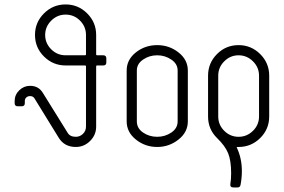

<svg xmlns="http://www.w3.org/2000/svg" viewBox="-20 -656 1267 857"><path d="M409.2 -90.8Q409.2 -53.7 382.3 -26.9Q355.5 0 318.4 0Q267.6 0 242.2 -41L133.3 -217.8Q127 -227.1 114.3 -227.1Q104 -227.1 97.4 -220.9Q90.8 -214.8 90.8 -205.1V-195.8Q90.8 -181.6 77.1 -181.6H59.1Q45.4 -181.6 45.4 -195.8V-205.1Q45.4 -232.9 65.9 -252.9Q86.4 -272.9 114.3 -272.9Q152.3 -272.9 171.4 -241.2L281.2 -64.5Q291.5 -45.4 318.4 -45.4Q336.9 -45.4 350.3 -58.6Q363.8 -71.8 363.8 -90.8V-359.4Q363.8 -363.8 359.4 -363.8H272.9Q216.8 -363.8 176.5 -403.6Q136.2 -443.4 136.2 -500Q136.2 -556.2 176.3 -596.2Q216.3 -636.2 272.9 -636.2Q329.1 -636.2 369.1 -596.2Q409.2 -556.2 409.2 -500V-413.1Q409.2 -409.2 413.1 -409.2H440.9Q454.6 -409.2 454.6 -395.5V-377.4Q454.6 -363.8 440.9 -363.8H413.1Q409.2 -363.8 409.2 -359.4ZM181.6 -500Q181.6 -462.9 208.5 -436Q235.4 -409.2 272.9 -409.2H359.4Q363.8 -409.2 363.8 -413.1V-500Q363.8 -537.1 337.2 -564Q310.5 -590.8 272.9 -590.8Q235.4 -590.8 208.5 -563.7Q181.6 -536.6 181.6 -500Z M681.6 -454.6Q735.4 -454.6 776.9 -421.9Q818.4 -389.2 818.4 -341.3V-114.3Q818.4 -65.9 776.6 -33Q734.9 0 681.6 0Q627.9 0 586.7 -33Q545.4 -65.9 545.4 -114.3V-341.3Q545.4 -389.6 586.4 -422.1Q627.4 -454.6 681.6 -454.6ZM681.6 -45.4Q716.8 -45.4 744.9 -64.5Q772.9 -83.5 772.9 -114.3V-341.3Q772.9 -371.1 744.6 -390.1Q716.3 -409.2 681.6 -409.2Q646.5 -409.2 618.7 -390.1Q590.8 -371.1 590.8 -341.3V-114.3Q590.8 -83.5 618.4 -64.5Q646 -45.4 681.6 -45.4Z M1044.9 0H1038.6Q1036.1 0 1036.6 2Q1059.6 49.8 1059.6 108.4Q1059.6 138.2 1053.7 168.9Q1051.8 180.7 1040 180.7H1022Q1005.4 180.7 1008.3 164.1Q1011.7 145 1011.7 117.2Q1011.7 61.5 998.5 28.6Q985.4 -4.4 948.7 -40Q908.7 -79.1 908.7 -136.2V-318.4Q908.7 -374.5 948.5 -414.6Q988.3 -454.6 1044.9 -454.6Q1101.1 -454.6 1141.4 -414.6Q1181.6 -374.5 1181.6 -318.4V-136.2Q1181.6 -79.6 1141.4 -39.8Q1101.1 0 1044.9 0ZM954.1 -318.4V-136.2Q954.1 -98.6 981 -72Q1007.8 -45.4 1044.9 -45.4Q1082 -45.4 1109.1 -72Q1136.2 -98.6 1136.2 -136.2V-318.4Q1136.2 -355.5 1109.1 -382.3Q1082 -409.2 1044.9 -409.2Q1007.8 -409.2 981 -382.3Q954.1 -355.5 954.1 -318.4Z"/></svg>

Font: GOSTRUS
Style: type A
Weight: 200
Designer: Юрий и Татьяна Кривогуз
Version: Version 01.0